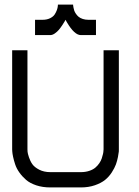

<svg xmlns="http://www.w3.org/2000/svg" viewBox="-20 -820 606 840"><path d="M33.2 -600.1H100.1V-166.5Q100.1 -162.6 100.6 -155.8Q101.1 -148.9 106.7 -131.8Q112.3 -114.7 121.6 -101.6Q130.9 -88.4 151.6 -77.6Q172.4 -66.9 200.2 -66.9H333.5Q354 -66.9 370.6 -72.5Q387.2 -78.1 397.2 -86.7Q407.2 -95.2 414.6 -106Q421.9 -116.7 425.3 -127.4Q428.7 -138.2 430.7 -146.7Q432.6 -155.3 432.6 -161.1L433.1 -166.5V-600.1H500V-166.5Q500 -163.1 499.8 -157Q499.5 -150.9 496.1 -133.5Q492.7 -116.2 487.1 -100.6Q481.4 -85 469 -65.7Q456.5 -46.4 439.5 -32.7Q422.4 -19 395 -9.5Q367.7 0 333.5 0H200.2Q166 0 138.4 -9.3Q110.8 -18.6 94 -33.2Q77.1 -47.9 64.7 -65.4Q52.2 -83 46.4 -100.8Q40.5 -118.7 37.4 -133.3Q34.2 -147.9 33.7 -157.2L33.2 -166.5ZM133.3 -666.5V-733.4H166.5Q185.1 -733.4 199 -740.2Q212.9 -747.1 219.2 -756.8Q225.6 -766.6 229 -776.4Q232.4 -786.1 232.9 -793L233.4 -799.8H299.8Q299.8 -798.3 300 -795.9Q300.3 -793.5 301.5 -786.6Q302.7 -779.8 304.9 -773.4Q307.1 -767.1 312.3 -759.5Q317.4 -752 324.2 -746.3Q331.1 -740.7 342 -737.1Q353 -733.4 366.7 -733.4H399.9V-666.5H333.5Q305.7 -666.5 272.9 -722.2Q266.6 -733.4 266.6 -733.4Q265.1 -730.5 262.7 -726.1Q260.3 -721.7 252.7 -710.2Q245.1 -698.7 237.8 -689.9Q230.5 -681.2 220 -673.8Q209.5 -666.5 200.2 -666.5Z"/></svg>

Font: Malkor
Style: Regular
Weight: 400
Version: Version 1.3